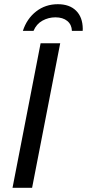

<svg xmlns="http://www.w3.org/2000/svg" viewBox="-20 -894 414 914"><path d="M266.6 -688 132.8 0H39.6L173.3 -688ZM255.4 -874Q311 -874 342.3 -843Q373.5 -812 374 -756.8L373.5 -747.1H322.3Q321.3 -776.9 300.3 -794.2Q279.3 -811.5 243.7 -811.5Q210.9 -811.5 182.1 -795.7Q153.3 -779.8 139.6 -747.1H88.9Q107.9 -805.2 152.1 -839.6Q196.3 -874 255.4 -874Z"/></svg>

Font: Arimo
Style: Italic
Weight: 400
Italic angle: -12°
Designer: Steve Matteson
Foundry: Monotype Imaging Inc.
Version: Version 1.33